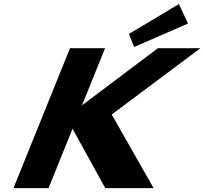

<svg xmlns="http://www.w3.org/2000/svg" viewBox="-20 -944 1024 962"><path d="M626.1 -774 652 -708.6 921.9 -825.9 876.4 -923.6ZM749.6 -1.4 539.7 -370.3 984.4 -702.6H771.2L390.8 -416.2L506.6 -702.6H330.8L47.5 -1.4H223.2L343.4 -298.9L507.5 -1.4Z"/></svg>

Font: Hussar
Style: BdWideOblFour
Weight: 700
Foundry: Cannot Into Space Fonts
Version: Version 2.00